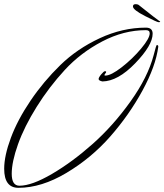

<svg xmlns="http://www.w3.org/2000/svg" viewBox="-37 -871 785 917"><path d="M598 -840Q598 -851 610 -851Q622 -851 627 -846Q715 -776 721.5 -772.5Q728 -769 728 -767Q728 -765 720.5 -765Q713 -765 655.5 -794.5Q598 -824 598 -840ZM719 -648Q707 -555 643.5 -438.5Q580 -322 489.5 -219Q399 -116 280 -45Q161 26 51 26Q-17 26 -17 -65Q-17 -127 15 -213Q47 -299 109 -390.5Q171 -482 251 -560Q331 -638 439.5 -688.5Q548 -739 660 -739Q692 -739 692 -710Q692 -655 609 -569Q526 -483 452 -482Q434 -486 434 -493.5Q434 -501 446.5 -516Q459 -531 464.5 -531Q470 -531 470 -527.5Q470 -524 466 -520Q462 -516 462 -512Q462 -510 466 -510Q493 -510 544.5 -550Q596 -590 637 -639Q678 -688 678 -712Q678 -727 660 -727Q554 -727 451 -673Q348 -619 272.5 -537Q197 -455 138 -360.5Q79 -266 49 -182Q19 -98 19 -41Q19 16 56 16Q115 16 211.5 -40.5Q308 -97 405.5 -183.5Q503 -270 586 -386Q669 -502 697 -608Q709 -656 712 -656Q719 -656 719 -648Z"/></svg>

Font: Herr Von Muellerhoff
Style: Regular
Weight: 400
Version: Version 1.000